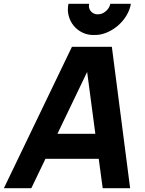

<svg xmlns="http://www.w3.org/2000/svg" viewBox="-38 -998 769 1018"><path d="M325 -978H434.5Q430 -955 443.5 -938.5Q457.5 -922 480 -922Q504 -922 523 -938.5Q542.5 -955 547 -978H656Q650.5 -945 632 -914.8Q613.5 -884.5 586.5 -861.5Q559.5 -838.5 527 -825Q494.5 -811.5 461.5 -812.5Q428 -811.5 399.8 -825Q371.5 -838.5 352.8 -861.5Q334 -884.5 326 -914.8Q318 -945 325 -978ZM485.5 -156H203L128 0H-17.5L343.5 -750H555L652 0H506.5ZM467.5 -288.5 424 -616.5 266.5 -288.5Z"/></svg>

Font: Russisch Sans ExtraBold
Style: Italic
Weight: 800
Width: 4
Italic angle: -10°
Designer: Michael Sharanda (font) & Cristiano Sobral (main changes)
Foundry: Michael Sharanda
Version: Version 2.00;September 8, 2020;FontCreator 13.0.0.2681 64-bi